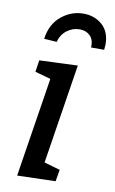

<svg xmlns="http://www.w3.org/2000/svg" viewBox="-88 -817 521 869"><g transform="rotate(10 173.0 -383.0)"><path d="M239 -534 167 -76 240 -55 231 -1 55 4 127 -453 55 -473 63 -527ZM346 -650Q346 -643 344 -625H284Q286 -660 267.5 -678.5Q249 -697 220 -697Q187 -697 161 -677Q135 -657 126 -623L68 -627Q77 -695 122.5 -732.5Q168 -770 224 -770Q276 -770 311 -738.5Q346 -707 346 -650Z"/></g></svg>

Font: Bitter Pro Medium
Style: Italic
Weight: 500
Italic angle: -9°
Designer: Sol Matas, and Bitter project Authors
Foundry: Sol Matas
Version: Version 1.010